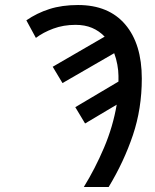

<svg xmlns="http://www.w3.org/2000/svg" viewBox="-20 -745 618 765"><path d="M314 0Q359 -73 394.5 -156.5Q430 -240 445 -328L319 -253L280 -318L452 -420V-443Q452 -463 447.5 -487.5Q443 -512 435 -533L229 -414L190 -479L397 -599Q375 -622 346.5 -634Q318 -646 281 -646Q233 -646 192.5 -631Q152 -616 123 -594L85 -664Q127 -693 177 -709Q227 -725 291 -725Q413 -725 479 -647.5Q545 -570 545 -432Q545 -312 509.5 -206.5Q474 -101 413 0Z"/></svg>

Font: Manna Sans
Style: Italic
Weight: 400
Italic angle: -12°
Designer: Monotype Design Team
Foundry: Monotype Imaging Inc.
Version: Version 2.001.1; ttfautohint (v1.8.2)